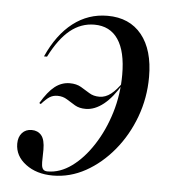

<svg xmlns="http://www.w3.org/2000/svg" viewBox="-40 -464 465 512"><g transform="rotate(5 192.5 -207.5)"><path d="M228.2 -425.8Q287.1 -425.8 319.8 -385.5Q352.4 -345.2 352.4 -272.6Q352.4 -216.9 333.5 -165.7Q314.5 -114.5 281.5 -74.6Q248.4 -34.7 206.9 -11.7Q165.3 11.3 119.4 11.3Q75.8 11.3 46.8 -10.5Q17.7 -32.3 17.7 -65.3Q17.7 -83.1 27.4 -94Q37.1 -104.8 53.2 -104.8Q69.4 -104.8 79 -93.5Q88.7 -82.3 88.7 -54.8Q88.7 -41.9 88.3 -31.5Q87.9 -21 88.7 -13.7Q89.5 -6.5 93.1 -2.4Q96.8 1.6 104.8 1.6Q137.9 1.6 169 -21Q200 -43.5 225.4 -82.7Q250.8 -121.8 265.7 -170.6Q280.6 -219.4 280.6 -272.6Q280.6 -334.7 258.9 -366.9Q237.1 -399.2 195.2 -399.2Q159.7 -399.2 130.6 -375.8Q101.6 -352.4 76.6 -303.2H68.5Q95.2 -362.9 135.9 -394.4Q176.6 -425.8 228.2 -425.8ZM284.7 -253.2 283.9 -247.6Q262.9 -211.3 239.1 -192.3Q215.3 -173.4 191.1 -173.4Q174.2 -173.4 162.5 -180.2Q150.8 -187.1 139.5 -194.4Q128.2 -201.6 113.7 -201.6Q101.6 -201.6 92.3 -195.6Q83.1 -189.5 71 -175.8L66.9 -178.2Q85.5 -209.7 103.6 -223.8Q121.8 -237.9 143.5 -237.9Q161.3 -237.9 173.8 -230.6Q186.3 -223.4 197.6 -216.1Q208.9 -208.9 225 -208.9Q241.1 -208.9 255.6 -220.2Q270.2 -231.5 284.7 -253.2Z"/></g></svg>

Font: Playfair 144pt Light
Style: Italic
Weight: 300
Italic angle: -15.6°
Designer: Claus Eggers Sørensen
Foundry: Claus Eggers Sørensen
Version: Version 2.001;gftools[0.9.30]